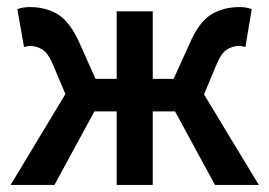

<svg xmlns="http://www.w3.org/2000/svg" viewBox="-20 -523 762 543"><path d="M10 0 165 -257 132 -335Q117 -372 100.5 -382.5Q84 -393 66 -393Q57 -393 48 -390L29 -497Q44 -503 64 -503Q111 -503 145 -481.5Q179 -460 206 -399L250 -300H310V-491H412V-300H471L516 -399Q542 -460 576.5 -481.5Q611 -503 658 -503Q677 -503 692 -497L674 -390Q665 -393 656 -393Q637 -393 621 -382.5Q605 -372 590 -335L557 -256L712 0H588L475 -208H412V0H310V-208H247L134 0Z"/></svg>

Font: Processing Sans Pro Semibold
Style: Regular
Weight: 600
Designer: Paul D. Hunt
Foundry: Adobe Systems Incorporated
Version: Version 2.020;PS 2.000;hotconv 1.0.86;makeotf.lib2.5.63406